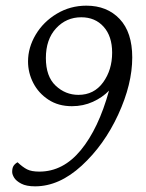

<svg xmlns="http://www.w3.org/2000/svg" viewBox="-20 -646 516 678"><path d="M447 -443Q447 -349 397.5 -241.5Q348 -134 268.5 -61Q189 12 104 12Q73 12 55 2.5Q37 -7 30 -18.5Q23 -30 23 -39Q23 -53 28 -60.5Q33 -68 42 -73Q60 -56 75.5 -48Q91 -40 119 -40Q203 -40 265.5 -116Q328 -192 365 -326Q342 -302 308 -286.5Q274 -271 234 -271Q186 -271 151 -294Q116 -317 97.5 -353Q79 -389 79 -429Q79 -478 106 -523.5Q133 -569 180.5 -597.5Q228 -626 285 -626Q358 -626 402.5 -579Q447 -532 447 -443ZM376 -460Q376 -518 346 -551.5Q316 -585 267 -585Q214 -585 178 -546Q142 -507 142 -441Q142 -376 176.5 -343.5Q211 -311 257 -311Q312 -311 344 -355Q376 -399 376 -460Z"/></svg>

Font: Charmonman
Style: Regular
Weight: 400
Designer: Ekaluck Peanpanawate
Foundry: Cadson Demak Co.,Ltd.
Version: Version 1.000; ttfautohint (v1.6)